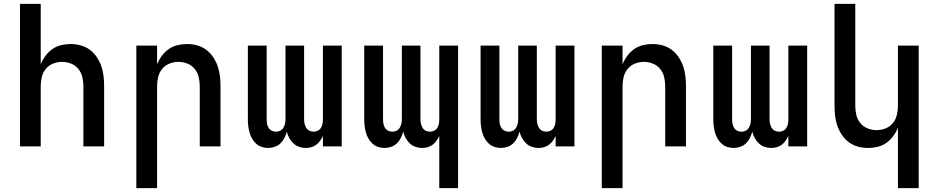

<svg xmlns="http://www.w3.org/2000/svg" viewBox="-20 -755 4840 990"><path d="M83 0V-735H190V-423Q199 -446 214 -466.5Q229 -487 249.5 -501.5Q270 -516 294.5 -522Q319 -528 344 -528Q371 -528 396.5 -521Q422 -514 443 -498.5Q464 -483 479 -460.5Q494 -438 502.5 -413.5Q511 -389 514 -362.5Q517 -336 517 -310V0H410V-310Q410 -334 404.5 -357.5Q399 -381 384 -399.5Q369 -418 346.5 -427Q324 -436 300 -436Q276 -436 253.5 -427Q231 -418 216 -399.5Q201 -381 195.5 -357.5Q190 -334 190 -310V0Z M683 215V-520H790V-423Q799 -446 814 -466.5Q829 -487 849.5 -501.5Q870 -516 894.5 -522Q919 -528 944 -528Q971 -528 996.5 -521Q1022 -514 1043 -498.5Q1064 -483 1079 -460.5Q1094 -438 1102.5 -413.5Q1111 -389 1114 -362.5Q1117 -336 1117 -310V0H1010V-310Q1010 -334 1004.5 -357.5Q999 -381 984 -399.5Q969 -418 946.5 -427Q924 -436 900 -436Q876 -436 853.5 -427Q831 -418 816 -399.5Q801 -381 795.5 -357.5Q790 -334 790 -310V215Z M1363 8Q1346 8 1329.5 2.5Q1313 -3 1300.5 -14.5Q1288 -26 1279.5 -41Q1271 -56 1266.5 -72.5Q1262 -89 1260 -106Q1258 -123 1258 -140V-520H1355V-140Q1355 -128 1357 -117Q1359 -106 1365 -96Q1371 -86 1381.5 -81Q1392 -76 1403 -76Q1415 -76 1425 -81Q1435 -86 1441 -96Q1447 -106 1449.5 -117Q1452 -128 1452 -140V-520H1548V-140Q1548 -128 1550.5 -117Q1553 -106 1559 -96Q1565 -86 1575 -81Q1585 -76 1597 -76Q1608 -76 1618.5 -81Q1629 -86 1635 -96Q1641 -106 1643 -117Q1645 -128 1645 -140V-520H1742V0H1645V-54Q1639 -41 1630.5 -29Q1622 -17 1610.5 -8.5Q1599 0 1585 4Q1571 8 1556 8Q1539 8 1522 2Q1505 -4 1492.5 -16Q1480 -28 1471.5 -43.5Q1463 -59 1459 -76Q1454 -59 1446.5 -43.5Q1439 -28 1426.5 -16Q1414 -4 1397 2Q1380 8 1363 8Z M2245 215V-54Q2239 -41 2230.5 -29Q2222 -17 2210.5 -8.5Q2199 0 2185 4Q2171 8 2156 8Q2139 8 2122 2Q2105 -4 2092.5 -16Q2080 -28 2071.5 -43.5Q2063 -59 2059 -76Q2054 -59 2046.5 -43.5Q2039 -28 2026.5 -16Q2014 -4 1997 2Q1980 8 1963 8Q1946 8 1929.5 2.5Q1913 -3 1900.5 -14.5Q1888 -26 1879.5 -41Q1871 -56 1866.5 -72.5Q1862 -89 1860 -106Q1858 -123 1858 -140V-520H1955V-140Q1955 -128 1957 -117Q1959 -106 1965 -96Q1971 -86 1981.5 -81Q1992 -76 2003 -76Q2015 -76 2025 -81Q2035 -86 2041 -96Q2047 -106 2049.5 -117Q2052 -128 2052 -140V-520H2148V-140Q2148 -128 2150.5 -117Q2153 -106 2159 -96Q2165 -86 2175 -81Q2185 -76 2197 -76Q2208 -76 2218.5 -81Q2229 -86 2235 -96Q2241 -106 2243 -117Q2245 -128 2245 -140V-520H2342V215Z M2563 8Q2546 8 2529.5 2.5Q2513 -3 2500.5 -14.5Q2488 -26 2479.5 -41Q2471 -56 2466.5 -72.5Q2462 -89 2460 -106Q2458 -123 2458 -140V-520H2555V-140Q2555 -128 2557 -117Q2559 -106 2565 -96Q2571 -86 2581.5 -81Q2592 -76 2603 -76Q2615 -76 2625 -81Q2635 -86 2641 -96Q2647 -106 2649.5 -117Q2652 -128 2652 -140V-520H2748V-140Q2748 -128 2750.5 -117Q2753 -106 2759 -96Q2765 -86 2775 -81Q2785 -76 2797 -76Q2808 -76 2818.5 -81Q2829 -86 2835 -96Q2841 -106 2843 -117Q2845 -128 2845 -140V-520H2942V0H2845V-54Q2839 -41 2830.5 -29Q2822 -17 2810.5 -8.5Q2799 0 2785 4Q2771 8 2756 8Q2739 8 2722 2Q2705 -4 2692.5 -16Q2680 -28 2671.5 -43.5Q2663 -59 2659 -76Q2654 -59 2646.5 -43.5Q2639 -28 2626.5 -16Q2614 -4 2597 2Q2580 8 2563 8Z M3083 215V-520H3190V-423Q3199 -446 3214 -466.5Q3229 -487 3249.5 -501.5Q3270 -516 3294.5 -522Q3319 -528 3344 -528Q3371 -528 3396.5 -521Q3422 -514 3443 -498.5Q3464 -483 3479 -460.5Q3494 -438 3502.5 -413.5Q3511 -389 3514 -362.5Q3517 -336 3517 -310V0H3410V-310Q3410 -334 3404.5 -357.5Q3399 -381 3384 -399.5Q3369 -418 3346.5 -427Q3324 -436 3300 -436Q3276 -436 3253.5 -427Q3231 -418 3216 -399.5Q3201 -381 3195.5 -357.5Q3190 -334 3190 -310V215Z M3763 8Q3746 8 3729.5 2.5Q3713 -3 3700.5 -14.5Q3688 -26 3679.5 -41Q3671 -56 3666.5 -72.5Q3662 -89 3660 -106Q3658 -123 3658 -140V-520H3755V-140Q3755 -128 3757 -117Q3759 -106 3765 -96Q3771 -86 3781.5 -81Q3792 -76 3803 -76Q3815 -76 3825 -81Q3835 -86 3841 -96Q3847 -106 3849.5 -117Q3852 -128 3852 -140V-520H3948V-140Q3948 -128 3950.5 -117Q3953 -106 3959 -96Q3965 -86 3975 -81Q3985 -76 3997 -76Q4008 -76 4018.5 -81Q4029 -86 4035 -96Q4041 -106 4043 -117Q4045 -128 4045 -140V-520H4142V0H4045V-54Q4039 -41 4030.5 -29Q4022 -17 4010.5 -8.5Q3999 0 3985 4Q3971 8 3956 8Q3939 8 3922 2Q3905 -4 3892.5 -16Q3880 -28 3871.5 -43.5Q3863 -59 3859 -76Q3854 -59 3846.5 -43.5Q3839 -28 3826.5 -16Q3814 -4 3797 2Q3780 8 3763 8Z M4610 215V-97Q4601 -74 4586 -53.5Q4571 -33 4550.5 -18.5Q4530 -4 4505.5 2Q4481 8 4456 8Q4429 8 4403.5 1Q4378 -6 4357 -21.5Q4336 -37 4321 -59.5Q4306 -82 4297.5 -106.5Q4289 -131 4286 -157.5Q4283 -184 4283 -210V-735H4390V-210Q4390 -186 4395.5 -162.5Q4401 -139 4416 -120.5Q4431 -102 4453.5 -93Q4476 -84 4500 -84Q4524 -84 4546.5 -93Q4569 -102 4584 -120.5Q4599 -139 4604.5 -162.5Q4610 -186 4610 -210V-520H4717V215Z"/></svg>

Font: Iosevka Semibold Extended
Style: Regular
Weight: 600
Width: 7
Monospace: yes
Designer: Belleve Invis
Foundry: Belleve Invis
Version: Version 32.5.0; ttfautohint (v1.8.4)